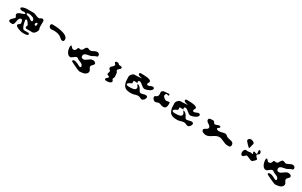

<svg xmlns="http://www.w3.org/2000/svg" viewBox="400 -3118 8720 5543"><g transform="rotate(30 4760.0 -346.5)"><path d="M386 -191C386 -130 576 -73 625 -73C659 -73 814 -60 814 -124C814 -138 795 -157 780 -157H640C561 -157 519 -400 519 -430C519 -450 526 -461 547 -461C587 -461 634 -365 653 -340C654 -339 654 -332 654 -330C654 -307 633 -291 633 -265C633 -245 659 -227 680 -227H880C937 -227 1007 -329 1007 -383C1007 -412 987 -438 987 -467V-660C987 -695 955 -714 925 -714C886 -714 869 -673 829 -673C758 -673 690 -733 613 -733H400C368 -733 226 -713 226 -663C226 -625 282 -613 310 -613H333C337 -614 363 -620 367 -620C378 -620 428 -609 428 -593C428 -532 206 -544 206 -439C206 -405 241 -390 241 -357C241 -354 240 -342 240 -340C226 -326 160 -261 147 -247C134 -234 126 -218 126 -200C126 -150 183 -146 220 -146C226 -146 254 -146 260 -147C346 -182 283 -401 411 -401C450 -401 460 -317 460 -290C460 -236 386 -239 386 -191ZM813 -477C813 -496 841 -534 863 -534C883 -534 881 -493 881 -483C881 -464 877 -433 850 -433C830 -433 813 -459 813 -477ZM459 -610C459 -637 502 -641 518 -641C578 -641 720 -615 720 -526C720 -505 712 -493 690 -493C649 -493 604 -545 567 -560C549 -567 479 -577 460 -607C460 -607 459 -609 459 -610Z M1391 -580C1457 -580 1545 -567 1602 -533C1648 -506 1686 -446 1743 -446C1781 -446 1796 -480 1796 -514C1796 -690 1402 -714 1276 -714C1238 -714 1215 -700 1215 -659C1215 -616 1254 -573 1298 -573C1329 -573 1360 -580 1391 -580Z M2278 -80C2278 -70 2576 74 2613 74C2668 74 2698 67 2765 53C2820 29 2866 -3 2866 -68C2866 -126 2811 -149 2811 -205C2811 -264 2893 -282 2893 -340C2893 -389 2829 -407 2789 -407C2684 -407 2630 -286 2528 -286C2486 -286 2458 -317 2458 -360C2458 -466 2612 -455 2679 -480C2740 -503 2771 -538 2839 -553C2866 -564 2866 -577 2866 -598C2866 -644 2827 -674 2782 -674C2707 -674 2651 -606 2577 -606C2543 -606 2519 -634 2486 -634C2406 -634 2409 -493 2326 -493C2305 -493 2285 -501 2264 -501C2214 -501 2250 -386 2142 -386C2133 -386 2118 -387 2112 -393L2045 -460C2044 -461 2035 -457 2032 -453C2029 -450 2020 -431 2019 -427C2018 -421 2018 -393 2018 -387C2018 -308 2070 -153 2169 -153C2243 -153 2281 -247 2352 -247C2375 -247 2412 -215 2425 -207C2483 -172 2592 -166 2592 -70C2592 -50 2577 -46 2562 -46C2559 -46 2548 -46 2545 -47C2501 -68 2407 -127 2342 -127C2309 -127 2278 -115 2278 -80Z M3366 -113C3366 -91 3378 -89 3400 -80C3406 -80 3437 -79 3443 -79C3491 -79 3587 -90 3587 -160C3587 -186 3553 -196 3553 -223C3553 -254 3581 -272 3581 -306C3581 -351 3569 -394 3567 -440C3559 -449 3535 -480 3533 -493C3526 -546 3620 -566 3620 -620C3620 -668 3534 -660 3513 -660C3492 -687 3469 -707 3435 -707C3412 -707 3373 -702 3373 -671C3373 -636 3414 -637 3414 -606C3414 -532 3319 -523 3319 -457C3319 -420 3343 -407 3373 -380C3373 -378 3374 -369 3374 -367C3374 -335 3353 -307 3353 -277C3353 -233 3434 -244 3434 -210C3434 -169 3366 -158 3366 -113Z M3924 -347C3966 -164 4034 -126 4230 -126C4303 -126 4369 -167 4442 -167C4491 -167 4527 -126 4575 -126C4627 -126 4678 -198 4678 -247C4678 -285 4643 -294 4613 -294C4559 -294 4510 -266 4457 -266C4381 -266 4402 -419 4251 -460L4250 -457C4250 -419 4298 -390 4298 -348C4298 -249 4128 -259 4060 -259C4037 -259 3983 -262 3983 -296C3983 -354 4107 -380 4107 -393V-473C4107 -475 4114 -480 4117 -480H4136C4165 -480 4192 -473 4221 -473H4231C4223 -487 4223 -500 4223 -515C4223 -530 4230 -553 4251 -553C4352 -553 4402 -426 4494 -426C4558 -426 4724 -487 4724 -563C4724 -592 4696 -607 4671 -607C4622 -607 4583 -565 4533 -565C4511 -565 4490 -572 4490 -599C4490 -632 4524 -653 4524 -687C4524 -767 4279 -767 4237 -767H4164C4147 -762 4136 -750 4136 -733C4136 -682 4231 -664 4271 -660V-653C4196 -645 4091 -642 4024 -640C3969 -623 3917 -557 3917 -499C3917 -448 3921 -396 3924 -347Z M5062 -288C5114 -288 5150 -251 5205 -251C5212 -251 5244 -253 5251 -253C5320 -273 5325 -349 5325 -408C5325 -441 5327 -461 5291 -461C5265 -461 5244 -446 5219 -446C5165 -446 5084 -505 5084 -560C5084 -581 5102 -621 5127 -621C5130 -621 5137 -620 5138 -620C5142 -619 5174 -607 5178 -607C5195 -605 5205 -617 5205 -631C5205 -649 5190 -661 5173 -661C5118 -661 5062 -648 5005 -647C4979 -638 4945 -611 4945 -580C4945 -575 4951 -532 4951 -527C4951 -526 4952 -521 4952 -520C4952 -390 4845 -432 4845 -370C4845 -311 4895 -259 4952 -259C4993 -259 5021 -288 5062 -288Z M5455 -347C5497 -164 5565 -126 5761 -126C5834 -126 5900 -167 5973 -167C6022 -167 6058 -126 6106 -126C6158 -126 6209 -198 6209 -247C6209 -285 6174 -294 6144 -294C6090 -294 6041 -266 5988 -266C5912 -266 5933 -419 5782 -460L5781 -457C5781 -419 5829 -390 5829 -348C5829 -249 5659 -259 5591 -259C5568 -259 5514 -262 5514 -296C5514 -354 5638 -380 5638 -393V-473C5638 -475 5645 -480 5648 -480H5667C5696 -480 5723 -473 5752 -473H5762C5754 -487 5754 -500 5754 -515C5754 -530 5761 -553 5782 -553C5883 -553 5933 -426 6025 -426C6089 -426 6255 -487 6255 -563C6255 -592 6227 -607 6202 -607C6153 -607 6114 -565 6064 -565C6042 -565 6021 -572 6021 -599C6021 -632 6055 -653 6055 -687C6055 -767 5810 -767 5768 -767H5695C5678 -762 5667 -750 5667 -733C5667 -682 5762 -664 5802 -660V-653C5727 -645 5622 -642 5555 -640C5500 -623 5448 -557 5448 -499C5448 -448 5452 -396 5455 -347Z M6542 -250C6542 -185 6645 -159 6694 -159C6830 -159 6922 -307 7062 -307C7177 -307 7260 -213 7379 -213H7436C7474 -214 7490 -254 7490 -285C7490 -405 7342 -384 7269 -420C7230 -439 7209 -480 7163 -480C7095 -480 7033 -446 6967 -446C6941 -446 6881 -452 6881 -490C6881 -526 6943 -527 6943 -563C6943 -589 6914 -594 6896 -594C6850 -594 6815 -559 6769 -559C6716 -559 6727 -620 6682 -633C6675 -634 6643 -634 6636 -634C6596 -634 6521 -634 6521 -576C6521 -484 6669 -478 6669 -390C6669 -314 6542 -322 6542 -250Z M8145 -367C8144 -365 8140 -361 8138 -360H8135C8112 -360 8094 -374 8069 -374C8035 -374 8006 -359 7972 -359C7953 -359 7937 -367 7918 -367C7866 -367 7844 -296 7844 -255C7844 -217 7858 -166 7905 -166C7956 -166 7974 -240 8025 -240C8042 -240 8171 -173 8209 -173C8235 -173 8326 -264 8326 -287C8326 -289 8325 -298 8325 -300C8306 -316 8251 -358 8251 -397C8251 -435 8319 -431 8319 -481C8319 -512 8301 -561 8263 -561C8239 -561 8238 -558 8238 -534C8238 -508 8246 -486 8246 -460C8246 -456 8245 -437 8245 -433L8232 -420H8229C8198 -420 8181 -447 8152 -447C8135 -447 8125 -438 8125 -420V-413L8145 -373ZM7804 -629C7804 -602 7950 -460 7955 -460C7984 -460 7989 -565 8005 -600C8006 -602 8011 -616 8012 -620V-623C8012 -678 7931 -707 7887 -707C7840 -707 7804 -675 7804 -629Z M8798 -80C8798 -70 9096 74 9133 74C9188 74 9218 67 9285 53C9340 29 9386 -3 9386 -68C9386 -126 9331 -149 9331 -205C9331 -264 9413 -282 9413 -340C9413 -389 9349 -407 9309 -407C9204 -407 9150 -286 9048 -286C9006 -286 8978 -317 8978 -360C8978 -466 9132 -455 9199 -480C9260 -503 9291 -538 9359 -553C9386 -564 9386 -577 9386 -598C9386 -644 9347 -674 9302 -674C9227 -674 9171 -606 9097 -606C9063 -606 9039 -634 9006 -634C8926 -634 8929 -493 8846 -493C8825 -493 8805 -501 8784 -501C8734 -501 8770 -386 8662 -386C8653 -386 8638 -387 8632 -393L8565 -460C8564 -461 8555 -457 8552 -453C8549 -450 8540 -431 8539 -427C8538 -421 8538 -393 8538 -387C8538 -308 8590 -153 8689 -153C8763 -153 8801 -247 8872 -247C8895 -247 8932 -215 8945 -207C9003 -172 9112 -166 9112 -70C9112 -50 9097 -46 9082 -46C9079 -46 9068 -46 9065 -47C9021 -68 8927 -127 8862 -127C8829 -127 8798 -115 8798 -80Z"/></g></svg>

Font: CISF Camouflage Kit
Style: Ste
Weight: 400
Designer: Robert Jablonski, Jasper
Foundry: Cannot Into Space Fonts
Version: Version 1.27